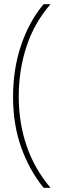

<svg xmlns="http://www.w3.org/2000/svg" viewBox="-20 -734 295 912"><path d="M42 -274Q42 -407 80.5 -520Q119 -633 187 -714H220Q143 -626 106 -513.5Q69 -401 69 -275Q69 -151 106.5 -41Q144 69 220 158H187Q119 74 80.5 -34.5Q42 -143 42 -274Z"/></svg>

Font: Noto Sans Thai Looped UI Thin
Style: Regular
Weight: 100
Designer: Cadson Demak Team
Foundry: Cadson Demak Co., Ltd.
Version: Version 1.000; ttfautohint (v1.8.4.7-5d5b)